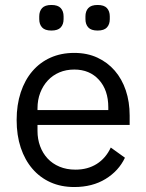

<svg xmlns="http://www.w3.org/2000/svg" viewBox="-20 -741 589 773"><path d="M47 0ZM279 12Q226 12 183.5 -7Q141 -26 110.5 -61.5Q80 -97 63.5 -146.5Q47 -196 47 -258Q47 -319 63.5 -369Q80 -419 110.5 -454.5Q141 -490 183.5 -509Q226 -528 279 -528Q331 -528 372 -509Q413 -490 442 -456.5Q471 -423 486.5 -377Q502 -331 502 -276V-238H131V-214Q131 -181 141.5 -152.5Q152 -124 171.5 -103Q191 -82 219.5 -70Q248 -58 284 -58Q333 -58 369.5 -81Q406 -104 426 -147L483 -106Q458 -53 405 -20.5Q352 12 279 12ZM279 -461Q246 -461 219 -449.5Q192 -438 172.5 -417Q153 -396 142 -367.5Q131 -339 131 -305V-298H416V-309Q416 -378 378.5 -419.5Q341 -461 279 -461ZM187 -618Q161 -618 149.5 -630.5Q138 -643 138 -664V-675Q138 -696 149.5 -708.5Q161 -721 187 -721Q213 -721 224.5 -708.5Q236 -696 236 -675V-664Q236 -643 224.5 -630.5Q213 -618 187 -618ZM373 -618Q347 -618 335.5 -630.5Q324 -643 324 -664V-675Q324 -696 335.5 -708.5Q347 -721 373 -721Q399 -721 410.5 -708.5Q422 -696 422 -675V-664Q422 -643 410.5 -630.5Q399 -618 373 -618Z"/></svg>

Font: Aneliza
Style: Regular
Weight: 400
Designer: Mike Abbink, Paul van der Laan, Pieter van Rosmalen
Foundry: Bold Monday
Version: Version 3.001;September 8, 2019;FontCreator 11.5.0.2425 64-b